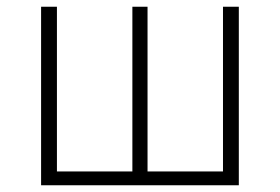

<svg xmlns="http://www.w3.org/2000/svg" viewBox="-20 -550 832 570"><path d="M102 0V-530H149V-41H373V-530H418V-41H642V-530H689V0Z"/></svg>

Font: Noto Sans KR ExtraLight
Style: Regular
Weight: 250
Designer: Ryoko NISHIZUKA  (kana, bopomofo & ideographs); Paul D. Hunt (Latin, Greek & Cyrillic); Sandoll Communications , Soo-you
Foundry: Adobe
Version: Version 2.004-H2;hotconv 1.0.118;makeotfexe 2.5.65603